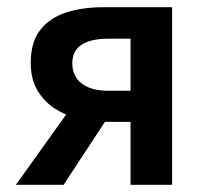

<svg xmlns="http://www.w3.org/2000/svg" viewBox="-20 -511 570 531"><path d="M341 0V-174H268Q232 -174 196 -183Q160 -192 130.5 -211.5Q101 -231 83 -262Q65 -293 65 -337Q65 -395 91.5 -428.5Q118 -462 163 -476.5Q208 -491 264 -491H456V0ZM280 -260H341V-404H280Q232 -404 206 -387.5Q180 -371 180 -336Q180 -300 206 -280Q232 -260 280 -260ZM24 0 190 -232 286 -198 156 0Z"/></svg>

Font: Source Sans 3 SemiBold
Style: Regular
Weight: 600
Designer: Paul D. Hunt
Foundry: Adobe
Version: Version 3.046;hotconv 1.0.118;makeotfexe 2.5.65603